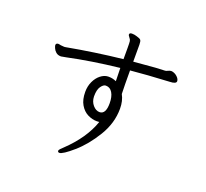

<svg xmlns="http://www.w3.org/2000/svg" viewBox="-141 -946 1282 1192"><g transform="rotate(20 500.0 -350.0)"><path d="M900 -593Q900 -575 857 -574Q703 -566 602 -556Q602 -453 604 -401Q625 -363 625 -311Q625 -216 571.5 -128Q518 -40 452 17.5Q386 75 364 75Q358 75 355 71Q353 67 353 66Q353 60 361 51.5Q369 43 377 36Q492 -73 532 -190Q527 -189 516 -189Q485 -189 455 -204Q425 -219 405.5 -252Q386 -285 386 -336Q386 -374 400.5 -405Q415 -436 438.5 -454.5Q462 -473 487 -474H493Q518 -474 542 -463L540 -550Q351 -529 202 -497Q178 -492 169 -491Q148 -491 135.5 -502Q123 -513 117.5 -526.5Q112 -540 112 -545Q112 -555 121 -558Q123 -559 127 -559Q131 -559 135.5 -558Q140 -557 144 -556Q158 -554 168 -554Q174 -554 177 -555Q356 -588 540 -608V-681Q540 -716 538.5 -726.5Q537 -737 528 -747Q526 -751 522.5 -755Q519 -759 519 -763L520 -768Q522 -775 537 -775Q552 -775 567 -770Q590 -764 596 -756.5Q602 -749 602 -726V-614Q675 -621 744 -626L807 -629Q813 -629 824 -634.5Q835 -640 843 -640H849Q870 -636 885 -621.5Q900 -607 900 -593ZM512 -248Q553 -248 553 -321Q553 -364 537.5 -390Q522 -416 495 -416H491Q477 -415 462 -394Q447 -373 447 -330V-327Q448 -294 468 -271Q488 -248 512 -248Z"/></g></svg>

Font: Iansui 0.93
Style: Regular
Weight: 400
Designer: But Ko / Fontworks Inc.
Foundry: zi-hi.com / Fontworks Inc.
Version: Version 0.931